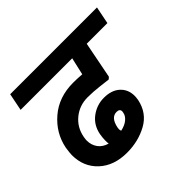

<svg xmlns="http://www.w3.org/2000/svg" viewBox="-149 -595 729 729"><g transform="rotate(-45 216.0 -230.5)"><path d="M73 -154Q71 -142 71 -136Q71 -112 84 -94Q97 -76 122 -69Q121 -74 121 -87Q121 -100 124 -118Q132 -159 163 -182Q194 -205 232 -205Q273 -205 296.5 -183.5Q320 -162 320 -127Q320 -121 318 -107Q306 -49 257 -22Q208 5 147 5Q77 5 34.5 -34.5Q-8 -74 -8 -137Q-8 -148 -4 -174Q9 -239 61 -283.5Q113 -328 190 -328Q212 -328 237 -326L253 -396H-24L-10 -466H456L442 -396H331L302 -248L294 -241Q285 -242 252 -246Q219 -250 190 -250Q146 -250 113.5 -223.5Q81 -197 73 -154ZM188 -80Q188 -76 190 -70Q214 -75 228 -87Q242 -99 244 -113L245 -119Q245 -133 228 -133Q198 -133 189 -89Z"/></g></svg>

Font: Cambay Devanagari
Style: Bold Italic
Weight: 700
Designer: Pooja Saxena
Foundry: Pooja Saxena
Version: Version 1.005;PS 001.005;hotconv 1.0.70;makeotf.lib2.5.58329